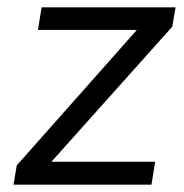

<svg xmlns="http://www.w3.org/2000/svg" viewBox="-20 -506 503 526"><path d="M17 0 26 -53 355 -424H84L94 -486H461L452 -433L121 -63H405L395 0Z"/></svg>

Font: Nunito Sans
Style: Italic
Weight: 400
Italic angle: -9°
Designer: Vernon Adams
Foundry: Vernon Adams
Version: Version 3.006; ttfautohint (v1.8.3)